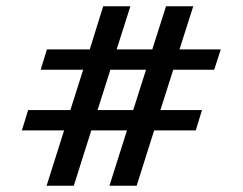

<svg xmlns="http://www.w3.org/2000/svg" viewBox="-20 -594 776 614"><path d="M129 0 185 -177H50L70 -242H205L246 -371H110L130 -436H267L310 -574H397L353 -436H467L511 -574H598L554 -436H686L665 -371H534L493 -242H626L606 -177H473L417 0H330L386 -177H272L216 0ZM406 -242 447 -371H333L292 -242Z"/></svg>

Font: Smooch Sans Black
Style: Regular
Weight: 900
Designer: Robert E. Leuschke
Foundry: Robert E. Leuschke
Version: Version 1.010; ttfautohint (v1.8.3)